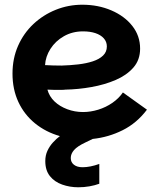

<svg xmlns="http://www.w3.org/2000/svg" viewBox="-20 -583 675 814"><path d="M312 211Q276 211 243.5 199.5Q211 188 191.5 163.5Q172 139 172 100Q172 76 181 56.5Q190 37 204.5 21Q219 5 234 -6Q174 -23 128.5 -60Q83 -97 58 -150.5Q33 -204 33 -271Q33 -335 56.5 -388.5Q80 -442 121.5 -481Q163 -520 216.5 -541.5Q270 -563 329 -563Q396 -563 452 -539Q508 -515 541 -473Q574 -431 574 -377Q574 -329 545.5 -296.5Q517 -264 470.5 -244Q424 -224 368 -214Q312 -204 257 -203Q252 -202 239 -202Q226 -202 210.5 -202Q195 -202 181 -203Q189 -174 211 -153Q233 -132 265 -120Q297 -108 332 -108Q364 -108 396.5 -118Q429 -128 456.5 -147Q484 -166 501 -191L603 -118Q560 -61 500 -31Q440 -1 373 6L342 21Q308 37 294 53Q280 69 280 87Q280 105 293.5 115.5Q307 126 330 126Q362 126 401 112V196Q382 203 359 207Q336 211 312 211ZM241 -305Q277 -306 311.5 -310Q346 -314 373.5 -323Q401 -332 417 -347.5Q433 -363 433 -386Q433 -406 420 -420.5Q407 -435 384.5 -442.5Q362 -450 332 -450Q287 -450 251 -429.5Q215 -409 194 -376Q173 -343 171 -307Q187 -306 205 -305.5Q223 -305 241 -305Z"/></svg>

Font: Parkinsans SemiBold
Style: Regular
Weight: 600
Designer: Red Stone, Indian Type Foundry
Foundry: Indian Type Foundry
Version: Version 1.000